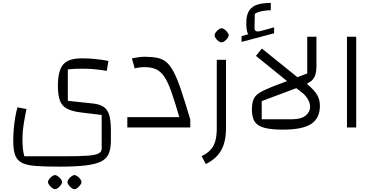

<svg xmlns="http://www.w3.org/2000/svg" viewBox="-20 -885 2599 1333"><path d="M497 428Q488 429 477 420.5Q466 412 457 400Q448 388 448 379Q448 370 456.5 358.5Q465 347 476.5 339Q488 331 497 330Q506 331 517.5 339Q529 347 537.5 358.5Q546 370 546 379Q546 388 537 399.5Q528 411 517 420Q506 429 497 428ZM362 428Q354 429 342.5 420.5Q331 412 322 400Q313 388 313 379Q313 370 321.5 358.5Q330 347 341.5 339Q353 331 362 330Q371 331 382.5 339Q394 347 402.5 358.5Q411 370 411 379Q411 388 402.5 399.5Q394 411 382.5 420Q371 429 362 428ZM391 272Q294 272 231.5 267.5Q169 263 134.5 246.5Q100 230 86 194Q72 158 72 95Q72 56 75.5 12Q79 -32 86 -71.5Q93 -111 101 -140L164 -128Q152 -72 144 -20.5Q136 31 136 75Q136 114 138.5 142.5Q141 171 149 200H432Q531 200 586.5 196Q642 192 664 180.5Q686 169 686 147V-87L544 -104Q479 -112 444 -131Q409 -150 395.5 -188Q382 -226 382 -291Q382 -342 391 -378.5Q400 -415 419 -437.5Q438 -460 470.5 -470Q503 -480 550 -480Q638 -480 733 -462L721 -393Q675 -401 635 -404.5Q595 -408 552 -408Q522 -408 498 -407Q474 -406 451 -403V-185L620 -167Q673 -162 701 -142Q729 -122 739.5 -82.5Q750 -43 750 20V89Q750 144 736 179.5Q722 215 684 235Q646 255 574.5 263.5Q503 272 391 272Z M864 0V-72H1225Q1193 -182 1168.5 -251Q1144 -320 1118.5 -356Q1093 -392 1060.5 -405.5Q1028 -419 982 -419Q967 -419 948.5 -416.5Q930 -414 915 -410L896 -480Q921 -485 944 -488Q967 -491 982 -491Q1034 -491 1071.5 -483.5Q1109 -476 1136 -453Q1163 -430 1187.5 -382.5Q1212 -335 1238.5 -255.5Q1265 -176 1301 -56V0Z M1409 254 1380 199Q1419 180 1442 155Q1465 130 1475 93.5Q1485 57 1485 6V-470H1549V6Q1549 68 1534.5 114.5Q1520 161 1489.5 195Q1459 229 1409 254ZM1518 -591Q1509 -591 1497.5 -599Q1486 -607 1478 -618.5Q1470 -630 1470 -640Q1470 -649 1478 -660.5Q1486 -672 1497.5 -680.5Q1509 -689 1518 -689Q1528 -689 1539 -680.5Q1550 -672 1559 -660.5Q1568 -649 1568 -640Q1568 -631 1559 -619Q1550 -607 1538.5 -599Q1527 -591 1518 -591Z M1945 15Q1862 15 1814.5 2Q1767 -11 1748 -41Q1729 -71 1729 -122Q1729 -167 1740 -194.5Q1751 -222 1782 -241Q1813 -260 1873 -284L2113 -375V-630H2177V-421Q2177 -395 2171 -372Q2165 -349 2151 -332.5Q2137 -316 2114 -307V-300Q2164 -258 2182.5 -225Q2201 -192 2201 -151Q2201 -64 2140.5 -24.5Q2080 15 1945 15ZM1797 -57H2006Q2072 -57 2102.5 -83Q2133 -109 2133 -143Q2133 -167 2120 -191.5Q2107 -216 2086 -235L2037 -273L1797 -183ZM1999 -301 1757 -497 1798 -548 2071 -328ZM1657 -594V-634L1703 -647Q1696 -660 1693 -679Q1690 -698 1690 -726Q1690 -783 1711 -813Q1732 -843 1770.5 -854Q1809 -865 1860 -865V-814Q1832 -814 1800.5 -808Q1769 -802 1749 -789L1747 -692Q1747 -673 1758 -668.5Q1769 -664 1795 -671L1883 -695V-654Z M2389 0V-630H2453V0Z"/></svg>

Font: Changa ExtraLight Light
Style: Regular
Weight: 300
Version: Version 3.002; ttfautohint (v1.8.2)